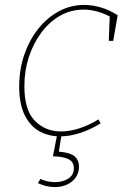

<svg xmlns="http://www.w3.org/2000/svg" viewBox="-20 -548 516 780"><path d="M224 6Q177 6 139.5 -15Q102 -36 80 -81Q58 -126 58 -197Q58 -265 78.5 -325Q99 -385 135 -430.5Q171 -476 219 -502Q267 -528 322 -528Q354 -528 389 -518Q424 -508 458 -486L440 -382H422L426 -488L430 -479Q373 -509 320 -509Q268 -509 224 -484Q180 -459 147.5 -415Q115 -371 97 -315.5Q79 -260 79 -198Q79 -101 121.5 -57.5Q164 -14 228 -14Q263 -14 302 -26.5Q341 -39 380 -63L389 -47Q347 -21 304.5 -7.5Q262 6 224 6ZM202 212Q186 212 168.5 208Q151 204 134 196L144 179Q173 192 203 192Q235 192 257.5 177.5Q280 163 280 135Q280 110 259 99Q238 88 195 87L212 0H230L219 68Q266 72 283.5 87.5Q301 103 301 129Q301 154 287.5 173Q274 192 252 202Q230 212 202 212Z"/></svg>

Font: Bitter Thin
Style: Italic
Weight: 100
Italic angle: -9°
Designer: Sol Matas, and Bitter project Authors
Foundry: Sol Matas
Version: Version 2.002